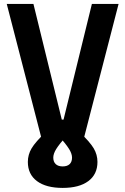

<svg xmlns="http://www.w3.org/2000/svg" viewBox="-20 -713 626 959"><path d="M293 225.6V118.2Q315.9 118.2 327.9 106.7Q339.8 95.2 339.8 74.2Q339.8 55.2 325.2 31.5Q310.5 7.8 271.5 -37.1L376.5 -54.2Q429.2 -3.9 448 27.8Q466.8 59.6 466.8 95.7Q466.8 157.7 421.1 191.7Q375.5 225.6 293 225.6ZM293 225.6Q210.4 225.6 164.8 191.7Q119.1 157.7 119.1 95.7Q119.1 59.6 137.9 27.8Q156.7 -3.9 209.5 -54.2L314.5 -37.1Q275.4 7.8 260.7 31.5Q246.1 55.2 246.1 74.2Q246.1 95.2 258.3 106.7Q270.5 118.2 293 118.2ZM192.9 0 13.7 -693.4H147L288.6 -115.7H297.4L439 -693.4H572.3L393.1 0L295.4 -33.2Z"/></svg>

Font: Cascadia Code PL
Style: Regular
Weight: 400
Monospace: yes
Designer: Aaron Bell
Foundry: Saja Typeworks
Version: Version 2102.003